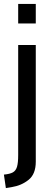

<svg xmlns="http://www.w3.org/2000/svg" viewBox="-32 -720 264 982"><path d="M61 -700H151V-600H61ZM-12 173Q19 170 34 161.5Q49 153 55 133Q61 113 61 73V-490H151V107Q151 170 114.5 199.5Q78 229 28 237L-2 242Z"/></svg>

Font: Cabin
Style: Regular
Weight: 400
Designer: Pablo Impallari
Foundry: Pablo Impallari. http://www.impallari.com Igino Marini. http://www.ikern.com
Version: Version 2.001